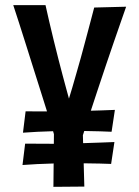

<svg xmlns="http://www.w3.org/2000/svg" viewBox="-20 -724 540 744"><path d="M187 0 189 -204.2Q179.8 -236.8 167 -276.9Q154.2 -317 140.2 -362.1Q126.2 -407.2 111.8 -452Q96.6 -501.2 81.6 -547.8Q66.6 -594.4 53.9 -634.9Q41.2 -675.4 31.4 -704H156.4Q162.2 -677.6 170.3 -642.6Q178.4 -607.6 187.7 -569.6Q197 -531.6 206.6 -494Q215.2 -460.8 223.1 -430.8Q231 -400.8 237.4 -377.7Q243.8 -354.6 247.2 -342Q253 -360 260.2 -384.9Q267.4 -409.8 276 -439.8Q284.6 -469.8 293.6 -501.8Q300.2 -526.6 307.1 -551.8Q314 -577 320.5 -601.9Q327 -626.8 333.3 -650.2Q339.6 -673.6 345 -694.8L468.8 -698Q460.8 -674.2 448.2 -639Q435.6 -603.8 421.2 -561.3Q406.8 -518.8 391.2 -473.4Q374.2 -422.6 357.3 -371.9Q340.4 -321.2 326 -276.9Q311.6 -232.6 301.2 -200L306.8 -1ZM67.2 -84.6 77.4 -167.4Q99.6 -167.4 130.2 -167.1Q160.8 -166.8 192.7 -166.8Q224.6 -166.8 249.6 -167.4Q276.6 -168.4 308.7 -169.5Q340.8 -170.6 371.5 -171.6Q402.2 -172.6 423.4 -173.6L410.6 -88.8Q393.4 -89.8 366.7 -90.2Q340 -90.6 310 -91.1Q280 -91.6 251.4 -91.6Q223.8 -91.6 189.7 -90.6Q155.6 -89.6 123.3 -88.1Q91 -86.6 67.2 -84.6ZM69 -209.8 79.2 -292.6Q101.4 -292.6 132 -292.3Q162.6 -292 194.5 -292.3Q226.4 -292.6 251.4 -292.6Q278.4 -293.6 310.5 -294.4Q342.6 -295.2 373.3 -296.2Q404 -297.2 425.2 -298.2L412.4 -213.4Q395.2 -214.4 368.5 -215.1Q341.8 -215.8 311.8 -216.3Q281.8 -216.8 253.2 -216.8Q225.6 -216.8 191.5 -215.8Q157.4 -214.8 125.1 -213.3Q92.8 -211.8 69 -209.8Z"/></svg>

Font: Truculenta
Style: Regular
Weight: 400
Designer: Ivan Castro, Eva Sanz & Omnibus-Type Team
Foundry: Omnibus-Type
Version: Version 1.002